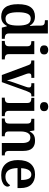

<svg xmlns="http://www.w3.org/2000/svg" viewBox="1156 -1962 816 3168"><g transform="rotate(90 1564.0 -378.0)"><path d="M253 10Q155 10 102 -56.5Q49 -123 49 -267Q49 -412 101.5 -479.5Q154 -547 252 -547Q309 -547 345 -524Q381 -501 403 -464H409Q406 -491 404 -524.5Q402 -558 402 -582V-647Q402 -676 391 -689.5Q380 -703 361.5 -707Q343 -711 321 -711H313V-760H532V-118Q532 -88 543.5 -73Q555 -58 573.5 -53.5Q592 -49 615 -49H620V0H436L414 -83H407Q385 -40 349 -15Q313 10 253 10ZM287 -61Q353 -61 377.5 -112Q402 -163 402 -268Q402 -369 377.5 -423Q353 -477 286 -477Q230 -477 206 -423Q182 -369 182 -267Q182 -164 206 -112.5Q230 -61 287 -61Z M655 0V-49H668Q685 -49 702.5 -53.5Q720 -58 731.5 -72Q743 -86 743 -114V-424Q743 -452 731 -465.5Q719 -479 702 -483Q685 -487 668 -487H659V-536H873V-116Q873 -87 884 -72.5Q895 -58 913 -53.5Q931 -49 948 -49H960V0ZM803 -630Q772 -630 750.5 -646Q729 -662 729 -698Q729 -735 750.5 -750.5Q772 -766 804 -766Q834 -766 856 -750.5Q878 -735 878 -698Q878 -662 856 -646Q834 -630 803 -630Z M1055 -437Q1048 -457 1038.5 -468Q1029 -479 1014 -483Q999 -487 978 -487V-536H1265V-487H1234Q1213 -487 1202 -478Q1191 -469 1191 -449Q1191 -439 1193.5 -428Q1196 -417 1199 -408L1267 -219Q1275 -197 1282.5 -172Q1290 -147 1296.5 -124.5Q1303 -102 1307 -84Q1312 -107 1323 -141Q1334 -175 1343 -201L1413 -400Q1418 -413 1420.5 -426Q1423 -439 1423 -451Q1423 -471 1410 -479Q1397 -487 1374 -487H1353V-536H1571V-487H1554Q1538 -487 1527 -481.5Q1516 -476 1506 -460Q1496 -444 1484 -412L1335 0H1218Z M1591 0V-49H1604Q1621 -49 1638.5 -53.5Q1656 -58 1667.5 -72Q1679 -86 1679 -114V-424Q1679 -452 1667 -465.5Q1655 -479 1638 -483Q1621 -487 1604 -487H1595V-536H1809V-116Q1809 -87 1820 -72.5Q1831 -58 1849 -53.5Q1867 -49 1884 -49H1896V0ZM1739 -630Q1708 -630 1686.5 -646Q1665 -662 1665 -698Q1665 -735 1686.5 -750.5Q1708 -766 1740 -766Q1770 -766 1792 -750.5Q1814 -735 1814 -698Q1814 -662 1792 -646Q1770 -630 1739 -630Z M1935 0V-49H1939Q1962 -49 1980 -54Q1998 -59 2008.5 -74Q2019 -89 2019 -119V-421Q2019 -450 2009 -464Q1999 -478 1982.5 -482.5Q1966 -487 1944 -487H1940V-536H2132L2145 -461H2150Q2170 -499 2193.5 -517.5Q2217 -536 2244.5 -542Q2272 -548 2304 -548Q2382 -548 2426 -502Q2470 -456 2470 -354V-120Q2470 -89 2478.5 -74Q2487 -59 2502.5 -54Q2518 -49 2540 -49H2544V0H2340V-335Q2340 -400 2319.5 -435.5Q2299 -471 2249 -471Q2211 -471 2189.5 -449Q2168 -427 2158.5 -391Q2149 -355 2149 -313V-115Q2149 -86 2158.5 -72Q2168 -58 2185 -53.5Q2202 -49 2224 -49H2228V0Z M2870 10Q2750 10 2685.5 -62.5Q2621 -135 2621 -265Q2621 -405 2683.5 -476.5Q2746 -548 2859 -548Q2964 -548 3023.5 -487.5Q3083 -427 3083 -308V-259H2753Q2756 -155 2791.5 -107.5Q2827 -60 2893 -60Q2945 -60 2981 -83Q3017 -106 3035 -137Q3046 -132 3052.5 -120.5Q3059 -109 3059 -94Q3059 -69 3038.5 -45Q3018 -21 2976.5 -5.5Q2935 10 2870 10ZM2950 -319Q2950 -397 2929.5 -442Q2909 -487 2860 -487Q2813 -487 2786 -444Q2759 -401 2755 -319Z"/></g></svg>

Font: Noto Serif Kannada SemiBold
Style: Regular
Weight: 600
Version: Version 2.003